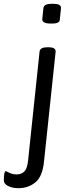

<svg xmlns="http://www.w3.org/2000/svg" viewBox="-87 -772 383 1004"><path d="M194 -752Q232 -752 232 -730L226 -671Q226 -649 188 -649H176Q134 -649 134 -671L140 -730Q143 -752 182 -752ZM166 -525Q204 -525 204 -503L143 74Q135 152 97.5 182Q60 212 11 212Q-23 212 -45 200.5Q-67 189 -67 171Q-67 123 -56 123Q-55 123 -38 131.5Q-21 140 0 140Q26 140 41 124Q56 108 60 66L120 -503Q123 -525 162 -525Z"/></svg>

Font: Asap
Style: Italic
Weight: 400
Italic angle: -6°
Designer: Pablo Cosgaya
Foundry: Pablo Cosgaya
Version: Version 1.007;PS 001.007;hotconv 1.0.70;makeotf.lib2.5.58329